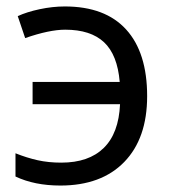

<svg xmlns="http://www.w3.org/2000/svg" viewBox="-20 -565 532 595"><path d="M436 -267Q436 -402 371 -473.5Q306 -545 181 -545Q143 -545 103 -536.5Q63 -528 35 -515L58 -447Q133 -473 182 -473Q261 -473 302.5 -434Q344 -395 351 -311H81V-242H352Q348 -152 301.5 -106.5Q255 -61 170 -61Q130 -61 96.5 -68.5Q63 -76 28 -90V-18Q87 10 167 10Q294 10 365 -63Q436 -136 436 -267Z"/></svg>

Font: OpenSansMMV
Style: Regular
Weight: 400
Designer: Steve Matteson
Foundry: Ascender Corporation
Version: Version 4.000